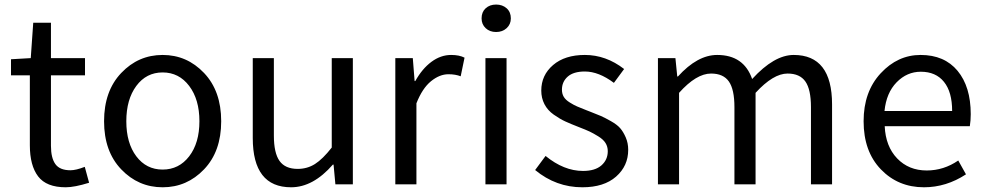

<svg xmlns="http://www.w3.org/2000/svg" viewBox="-20 -793 4238 826"><path d="M262.7 12.7Q179.7 12.7 144 -34.2Q108.4 -81.1 108.4 -168V-468.8H27.3V-538.1L112.3 -543L123 -695.3H199.2V-543H345.7V-468.8H199.2V-166Q199.2 -113.3 218.3 -86.9Q237.3 -60.5 283.2 -60.5Q306.6 -60.5 344.7 -75.2L363.3 -6.8Q300.8 12.7 262.7 12.7Z M857.9 -64.5Q784.2 12.7 679.7 12.7Q575.2 12.7 501.5 -64.5Q427.7 -141.6 427.7 -271.5Q427.7 -401.4 501.5 -479Q575.2 -556.6 679.7 -556.6Q784.2 -556.6 857.9 -479Q931.6 -401.4 931.6 -271.5Q931.6 -141.6 857.9 -64.5ZM566.4 -120.6Q609.4 -63.5 679.7 -63.5Q750 -63.5 793.9 -120.6Q837.9 -177.7 837.9 -271.5Q837.9 -365.2 793.9 -423.3Q750 -481.4 679.7 -481.4Q609.4 -481.4 566.4 -423.3Q523.4 -365.2 523.4 -271.5Q523.4 -177.7 566.4 -120.6Z M1232.4 12.7Q1067.4 12.7 1067.4 -199.2V-543H1158.2V-210Q1158.2 -134.8 1182.6 -100.6Q1207 -66.4 1260.7 -66.4Q1301.8 -66.4 1335 -87.4Q1368.2 -108.4 1407.2 -158.2V-543H1498V0H1422.9L1415 -85H1412.1Q1327.1 12.7 1232.4 12.7Z M1680.7 0V-543H1755.9L1763.7 -444.3H1766.6Q1795.9 -497.1 1835.9 -526.9Q1876 -556.6 1920.9 -556.6Q1956.1 -556.6 1978.5 -544.9L1961.9 -464.8Q1939.5 -473.6 1909.2 -473.6Q1871.1 -473.6 1834 -443.4Q1796.9 -413.1 1771.5 -348.6V0Z M2068.4 0V-543H2159.2V0ZM2051.8 -713.9Q2051.8 -741.2 2069.3 -757.3Q2086.9 -773.4 2114.3 -773.4Q2141.6 -773.4 2159.7 -757.3Q2177.7 -741.2 2177.7 -713.9Q2177.7 -688.5 2159.7 -671.9Q2141.6 -655.3 2114.3 -655.3Q2086.9 -655.3 2069.3 -671.9Q2051.8 -688.5 2051.8 -713.9Z M2485.4 12.7Q2372.1 12.7 2282.2 -61.5L2327.1 -122.1Q2406.2 -57.6 2488.3 -57.6Q2540 -57.6 2567.4 -81.5Q2594.7 -105.5 2594.7 -142.6Q2594.7 -162.1 2585 -177.7Q2575.2 -193.4 2553.7 -206.5Q2532.2 -219.7 2516.6 -227.1Q2501 -234.4 2470.7 -246.1Q2435.5 -259.8 2412.1 -270.5Q2388.7 -281.2 2362.3 -299.8Q2335.9 -318.4 2322.3 -344.7Q2308.6 -371.1 2308.6 -403.3Q2308.6 -469.7 2359.4 -513.2Q2410.2 -556.6 2496.1 -556.6Q2586.9 -556.6 2665 -496.1L2621.1 -436.5Q2555.7 -485.4 2496.1 -485.4Q2447.3 -485.4 2422.4 -463.4Q2397.5 -441.4 2397.5 -407.2Q2397.5 -389.6 2405.3 -376.5Q2413.1 -363.3 2431.2 -352.1Q2449.2 -340.8 2462.9 -335Q2476.6 -329.1 2503.9 -318.4Q2512.7 -315.4 2516.6 -313.5Q2549.8 -300.8 2565.4 -293.9Q2581.1 -287.1 2607.9 -272Q2634.8 -256.8 2647.9 -241.7Q2661.1 -226.6 2671.9 -202.1Q2682.6 -177.7 2682.6 -148.4Q2682.6 -79.1 2630.4 -33.2Q2578.1 12.7 2485.4 12.7Z M2810.5 0V-543H2885.7L2893.6 -463.9H2896.5Q2980.5 -556.6 3065.4 -556.6Q3179.7 -556.6 3215.8 -453.1Q3310.5 -556.6 3394.5 -556.6Q3559.6 -556.6 3559.6 -343.8V0H3468.8V-332Q3468.8 -408.2 3444.8 -442.4Q3420.9 -476.6 3368.2 -476.6Q3306.6 -476.6 3230.5 -393.6V0H3139.6V-332Q3139.6 -408.2 3115.7 -442.4Q3091.8 -476.6 3039.1 -476.6Q2975.6 -476.6 2901.4 -393.6V0Z M3955.1 12.7Q3843.8 12.7 3769.5 -64.5Q3695.3 -141.6 3695.3 -271.5Q3695.3 -398.4 3768.6 -477.5Q3841.8 -556.6 3940.4 -556.6Q4043 -556.6 4099.6 -488.3Q4156.2 -419.9 4156.2 -301.8Q4156.2 -275.4 4152.3 -250H3786.1Q3790 -163.1 3839.8 -111.3Q3889.6 -59.6 3966.8 -59.6Q4040 -59.6 4102.5 -102.5L4135.7 -43Q4050.8 12.7 3955.1 12.7ZM3785.2 -315.4H4076.2Q4076.2 -397.5 4041 -440.9Q4005.9 -484.4 3941.4 -484.4Q3881.8 -484.4 3837.4 -439Q3793 -393.6 3785.2 -315.4Z"/></svg>

Font: irohakakuC Regular
Style: Regular
Weight: 400
Designer: [Source Han Sans]
Ryoko NISHIZUKA Ë•øÂ°öÊ∂ºÂ≠ê (kana & ideographs); Paul D. Hunt (Latin, Greek & Cyrillic); Wenlong ZHAN
Version: Version 1.001.20160904